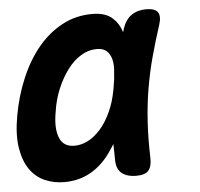

<svg xmlns="http://www.w3.org/2000/svg" viewBox="-45 -607 691 663"><g transform="rotate(-5 300.0 -275.0)"><path d="M152 10Q116 10 85 -3.5Q54 -17 33.5 -46Q13 -75 5.5 -121.5Q-2 -168 10 -234Q22 -301 47.5 -361Q73 -421 109.5 -465Q146 -509 193.5 -534.5Q241 -560 298 -560Q345 -560 369 -537Q390 -518 399 -488Q401 -494 403 -501Q413 -531 434 -545.5Q455 -560 485 -560Q516 -560 525.5 -545.5Q535 -531 525 -501Q507 -446 492.5 -392Q478 -338 469 -283.5Q460 -229 456.5 -171Q453 -113 455 -48Q456 -18 444 -4Q432 10 401 10Q370 10 352 -4Q334 -18 333 -48Q332 -78 332 -106Q323 -92 314 -79Q285 -37 244.5 -13.5Q204 10 152 10ZM198 -112Q221 -112 244 -123.5Q267 -135 288 -158.5Q309 -182 325 -217Q340 -249 348 -291L350 -303Q355 -328 356 -352Q359 -377 354.5 -396Q350 -415 338 -426.5Q326 -438 303 -438Q274 -438 248 -422Q222 -406 201 -378Q180 -350 164.5 -313Q149 -276 143 -234Q133 -179 146 -145.5Q159 -112 198 -112Z"/></g></svg>

Font: Maple Mono
Style: Bold Italic
Weight: 700
Italic angle: -10°
Monospace: yes
Designer: subframe7536
Version: Version 7.000